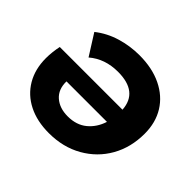

<svg xmlns="http://www.w3.org/2000/svg" viewBox="-132 -715 892 892"><g transform="rotate(45 314.0 -269.0)"><path d="M281 8Q203 8 145.5 -21Q88 -50 56.5 -103.5Q25 -157 25 -229Q25 -250 27.5 -271Q30 -292 34 -311H446Q439 -421 307 -421Q221 -421 163 -371L98 -474Q145 -511 203.5 -528.5Q262 -546 323 -546Q407 -546 469 -516Q531 -486 564.5 -432Q598 -378 598 -305Q598 -215 558 -144.5Q518 -74 446 -33Q374 8 281 8ZM435 -220H169Q168 -167 201 -138Q234 -109 288 -109Q345 -109 382 -139.5Q419 -170 435 -220Z"/></g></svg>

Font: Montserrat
Style: Bold Italic
Weight: 700
Italic angle: -11.3°
Designer: Julieta Ulanovsky
Foundry: Julieta Ulanovsky
Version: Version 9.000; ttfautohint (v1.8.4.7-5d5b)